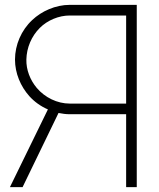

<svg xmlns="http://www.w3.org/2000/svg" viewBox="-20 -770 656 790"><path d="M542.7 -750H266.7C208.3 -750 151 -724 112.5 -687.5C67.7 -645.8 41.7 -585.4 41.7 -525C41.7 -468.8 64.6 -414.6 101 -374C121.9 -351 147.9 -332.3 177.1 -319.8L20.8 0H72.9L220.8 -305.2C236.5 -302.1 251 -300 266.7 -300H499V0H542.7ZM499 -343.8H266.7C215.6 -343.8 164.6 -368.8 131.2 -408.3C104.2 -440.6 87.5 -482.3 88.5 -525C89.6 -574 109.4 -620.8 143.8 -655.2C175 -686.5 221.9 -706.2 266.7 -706.2H499Z"/></svg>

Font: Manrope Thin
Style: Regular
Weight: 100
Width: 4
Designer: Michael Sharanda
Foundry: Michael Sharanda
Version: Version 2.000;PS 002.000;hotconv 1.0.88;makeotf.lib2.5.64775